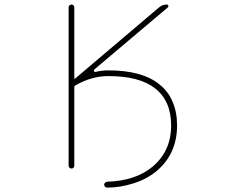

<svg xmlns="http://www.w3.org/2000/svg" viewBox="-20 -773 1040 854"><path d="M457 35.2Q584 31.2 659.2 -32.2Q741.2 -101.6 741.2 -214.8Q741.2 -324.2 669.9 -379.9Q600.6 -434.6 461.9 -434.6Q386.7 -434.6 314.5 -392.6Q310.5 -390.6 310.5 -386.7V-36.1Q310.5 -30.3 307.1 -26.9Q303.7 -23.4 298.3 -23.4Q293 -23.4 289.1 -26.9Q285.2 -30.3 285.2 -36.1V-740.2Q285.2 -745.1 289.1 -749Q293 -752.9 298.3 -752.9Q303.7 -752.9 307.1 -749Q310.5 -745.1 310.5 -740.2V-424.8Q310.5 -420.9 314.5 -423.8L687.5 -740.2Q702.1 -752.9 721.7 -752.9Q726.6 -752.9 728.5 -748Q730.5 -743.2 726.6 -740.2L399.4 -463.9Q396.5 -460.9 398.4 -457V-456.1Q400.4 -452.1 405.3 -453.1Q431.6 -460 461.9 -460Q614.3 -460 690.4 -396.5Q729.5 -365.2 748 -319.3Q767.6 -274.4 767.6 -214.8Q767.6 -153.3 745.6 -103Q723.6 -52.7 679.2 -14.6Q634.8 23.4 575.2 42Q515.6 61.5 456.1 61.5Q451.2 61.5 447.3 57.6Q443.4 53.7 443.4 48.3Q443.4 43 447.3 39.6Q451.2 36.1 457 35.2Z"/></svg>

Font: Rounded-X Mgen+ 1m thin
Style: Regular
Weight: 100
Designer: [Source Han Sans]
Ryoko NISHIZUKA  (kana & ideographs); Paul D. Hunt (Latin, Greek & Cyrillic); Wenlong ZHANG  (bopomofo
Version: Version 1.059.20150602